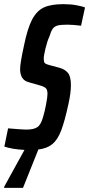

<svg xmlns="http://www.w3.org/2000/svg" viewBox="-46 -716 430 926"><path d="M192 -539Q182 -518 173.5 -483Q165 -448 165 -433Q165 -418 169.5 -412.5Q174 -407 189 -403L241 -389Q267 -382 281.5 -364.5Q296 -347 296 -306Q296 -267 284 -214Q266 -131 249 -86.5Q232 -42 206.5 -21Q181 0 139 5L65 190H-26V185L72 7Q13 4 -25 -9L-7 -97Q61 -91 81 -91Q117 -91 134.5 -103Q152 -115 162 -153Q169 -175 176 -211.5Q183 -248 183 -263Q183 -281 176.5 -289Q170 -297 150 -303L91 -320Q51 -331 51 -383Q51 -410 69 -493Q86 -578 108.5 -621Q131 -664 165.5 -680Q200 -696 260 -696Q295 -696 324 -690.5Q353 -685 364 -680L345 -592Q305 -597 279 -597Q247 -597 232 -593Q217 -589 208.5 -577.5Q200 -566 192 -539Z"/></svg>

Font: Saira Ultra Condensed
Style: Bold Italic
Weight: 700
Width: 1
Italic angle: -12°
Designer: Hector Gatti with collaboration of the Omnibus-Type team
Foundry: Omnibus-Type
Version: Version 1.001; ttfautohint (v1.8)